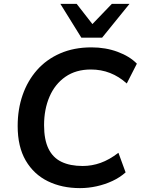

<svg xmlns="http://www.w3.org/2000/svg" viewBox="-20 -959 725 989"><path d="M392 10Q299 10 226.5 -25.5Q154 -61 112.5 -132Q71 -203 71 -310Q71 -396 96.5 -469.5Q122 -543 170.5 -598Q219 -653 290 -684Q361 -715 451 -715Q524 -715 586 -692Q648 -669 685 -631L633 -529Q593 -565 547 -583Q501 -601 448 -601Q371 -601 317 -563.5Q263 -526 235 -461Q207 -396 207 -314Q207 -240 229.5 -193.5Q252 -147 296.5 -125.5Q341 -104 406 -104Q453 -104 498 -120Q543 -136 590 -172L627 -71Q598 -45 559.5 -27Q521 -9 478 0.5Q435 10 392 10ZM399 -765 291 -939H375L456 -835L556 -939H647L506 -765Z"/></svg>

Font: Nunito Sans 12pt ExtraLight 12pt
Style: Bold Italic
Weight: 700
Italic angle: -9°
Version: Version 3.101;gftools[0.9.27]